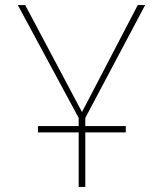

<svg xmlns="http://www.w3.org/2000/svg" viewBox="-20 -734 640 754"><path d="M129 -214V-239H289V-271L50 -714H79L302 -294L521 -714H550L315 -271V-239H474V-214H315V0H289V-214Z"/></svg>

Font: Noto Sans Mono Thin
Style: Regular
Weight: 100
Designer: Monotype Design Team
Foundry: Monotype Imaging Inc.
Version: Version 2.014